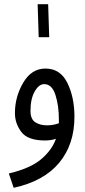

<svg xmlns="http://www.w3.org/2000/svg" viewBox="-20 -663 402 913"><path d="M214 -486 209 -643H159L164 -486ZM45 230Q188 199 261 111.5Q334 24 334 -108Q334 -200 300.5 -268.5Q267 -337 196 -337Q130 -337 90.5 -270Q51 -203 51 -125Q51 -76 81.5 -35.5Q112 5 194 5Q222 5 246 -3Q228 49 177 93Q126 137 22 162ZM203 -67Q171 -67 148 -81.5Q125 -96 125 -136Q125 -193 145 -228Q165 -263 190 -263Q227 -263 243.5 -212Q260 -161 260 -95Q260 -85 260 -77Q234 -67 203 -67Z"/></svg>

Font: Noto Sans Arabic Condensed
Style: Regular
Weight: 400
Width: 3
Designer: Nadine Chahine
Foundry: Monotype Imaging Inc.
Version: 1.001